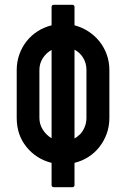

<svg xmlns="http://www.w3.org/2000/svg" viewBox="-20 -798 528 804"><path d="M282 -14H206Q196 -14 196 -24V-116Q132 -132 91 -182.5Q50 -233 50 -304V-505Q50 -539 61 -570Q72 -601 91.5 -625.5Q111 -650 137.5 -667Q164 -684 196 -692V-768Q196 -778 206 -778H282Q292 -778 292 -768V-692Q323 -684 350 -666.5Q377 -649 396.5 -624.5Q416 -600 427 -569.5Q438 -539 438 -505V-304Q438 -269 427 -238.5Q416 -208 396.5 -183Q377 -158 350.5 -141Q324 -124 292 -116V-24Q292 -14 282 -14ZM145 -505V-304Q145 -278 159 -255.5Q173 -233 196 -219V-589Q173 -576 159 -554Q145 -532 145 -505ZM342 -304V-505Q342 -533 328.5 -555.5Q315 -578 292 -590V-218Q302 -223 314 -235V-234Q327 -248 334.5 -266Q342 -284 342 -304Z"/></svg>

Font: Kanalisirung
Style: Regular
Weight: 500
Designer: Peter Wiegel
Foundry: Peter Wiegel
Version: 1.000